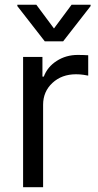

<svg xmlns="http://www.w3.org/2000/svg" viewBox="-20 -784 412 804"><path d="M76.7 0V-545.5H157.7V-463.1H163.4Q178.3 -503.6 217.3 -528.8Q256.4 -554 305.4 -554Q314.6 -554 328.5 -553.6Q342.3 -553.3 349.4 -552.6V-467.3Q345.2 -468.4 330.1 -470.7Q315 -473 298.3 -473Q238.6 -473 199.6 -436.8Q160.5 -400.6 160.5 -345.2V0ZM132.1 -764.2 206 -664.8 279.8 -764.2H359.4V-758.5L244.3 -610.8H167.6L52.6 -758.5V-764.2Z"/></svg>

Font: Inter Alia
Style: Regular
Weight: 400
Designer: Rasmus Andersson (Latin, Greek, Cyrillic etc.) and Evan from Shavian.info (Shavian, old style figures)
Foundry: Shavian.info
Version: Version 0.001;git-37ab20767